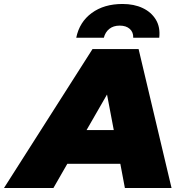

<svg xmlns="http://www.w3.org/2000/svg" viewBox="-94 -947 920 967"><path d="M-74 0 372 -700H604L770 0H535L512 -122H245L175 0ZM342 -292H479L445 -471ZM290 -757Q306 -836 368 -881.5Q430 -927 523 -927Q581 -927 624.5 -906.5Q668 -886 691 -848Q714 -810 708 -757H577Q578 -785 559.5 -801.5Q541 -818 509 -818Q477 -818 456.5 -801.5Q436 -785 429 -757Z"/></svg>

Font: Montserrat Black
Style: Italic
Weight: 900
Italic angle: -11.3°
Designer: Julieta Ulanovsky
Foundry: Julieta Ulanovsky
Version: Version 9.000; ttfautohint (v1.8.4.7-5d5b)